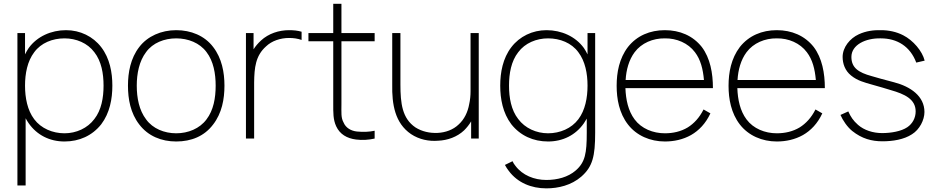

<svg xmlns="http://www.w3.org/2000/svg" viewBox="-20 -739 4993 1024"><path d="M519.8 -487.5C476 -544.8 407.3 -578.1 332.3 -578.1C253.1 -578.1 178.1 -544.8 133.3 -483.3C126 -472.9 119.8 -461.5 113.5 -449V-562.5H72.9V250H116.7V-108.3C121.9 -99 127.1 -89.6 133.3 -81.2C177.1 -18.8 244.8 15.6 324 15.6C403.1 15.6 471.9 -15.6 519.8 -76C565.6 -136.5 579.2 -211.5 579.2 -282.3C579.2 -352.1 565.6 -428.1 519.8 -487.5ZM483.3 -104.2C446.9 -55.2 386.5 -28.1 324 -28.1C260.4 -28.1 199 -54.2 162.5 -103.1C126 -151 113.5 -217.7 113.5 -282.3C113.5 -346.9 126 -412.5 162.5 -460.4C199 -510.4 260.4 -534.4 324 -534.4C386.5 -534.4 446.9 -509.4 483.3 -460.4C520.8 -412.5 532.3 -346.9 532.3 -282.3C532.3 -217.7 520.8 -152.1 483.3 -104.2Z M919.8 15.6C1000 15.6 1069.8 -12.5 1116.7 -75C1163.5 -135.4 1177.1 -210.4 1177.1 -282.3C1177.1 -352.1 1163.5 -428.1 1116.7 -488.5C1070.8 -549 997.9 -578.1 919.8 -578.1C839.6 -578.1 766.7 -545.8 722.9 -488.5C676 -428.1 662.5 -352.1 662.5 -282.3C662.5 -210.4 676 -135.4 722.9 -75C769.8 -13.5 840.6 15.6 919.8 15.6ZM1130.2 -282.3C1130.2 -216.7 1118.8 -151 1081.2 -102.1C1044.8 -53.1 983.3 -28.1 919.8 -28.1C856.2 -28.1 794.8 -53.1 759.4 -102.1C721.9 -151 709.4 -216.7 709.4 -282.3C709.4 -345.8 721.9 -412.5 759.4 -461.5C794.8 -510.4 856.2 -534.4 919.8 -534.4C983.3 -534.4 1044.8 -510.4 1081.2 -461.5C1118.8 -412.5 1130.2 -345.8 1130.2 -282.3Z M1521.9 -578.1C1467.7 -578.1 1412.5 -560.4 1371.9 -522.9C1355.2 -507.3 1342.7 -492.7 1332.3 -476V-562.5H1291.7V0H1335.4V-299C1336.5 -378.1 1342.7 -441.7 1399 -491.7C1429.2 -520.8 1475 -536.5 1521.9 -536.5C1545.8 -536.5 1567.7 -533.3 1588.5 -526V-569.8C1567.7 -576 1545.8 -578.1 1521.9 -578.1Z M1801 -518.8H1978.1V-562.5H1801V-718.8H1757.3V-562.5H1625V-518.8H1757.3V-186.5C1757.3 -137.5 1756.3 -102.1 1772.9 -65.6C1792.7 -22.9 1830.2 -1 1879.2 5.2C1912.5 9.4 1944.8 7.3 1978.1 0V-41.7C1950 -35.4 1915.6 -34.4 1884.4 -37.5C1852.1 -40.6 1824 -57.3 1812.5 -85.4C1797.9 -111.5 1801 -137.5 1801 -186.5Z M2489.6 -562.5V-253.1C2489.6 -229.2 2487.5 -206.3 2482.3 -183.3C2475 -141.7 2456.3 -102.1 2426 -75C2396.9 -46.9 2356.2 -32.3 2314.6 -30.2C2271.9 -28.1 2230.2 -37.5 2195.8 -59.4C2125 -107.3 2115.6 -187.5 2115.6 -288.5V-562.5H2071.9V-288.5C2069.8 -182.3 2086.5 -82.3 2171.9 -24C2215.6 5.2 2267.7 15.6 2316.7 11.5C2366.7 9.4 2417.7 -8.3 2455.2 -43.8C2469.8 -58.3 2482.3 -74 2492.7 -91.7V0H2533.3V-562.5Z M3113.5 -562.5V-449C3107.3 -461.5 3101 -472.9 3093.8 -483.3C3049 -544.8 2974 -578.1 2894.8 -578.1C2819.8 -578.1 2751 -544.8 2707.3 -487.5C2661.5 -428.1 2647.9 -352.1 2647.9 -282.3C2647.9 -211.5 2661.5 -136.5 2707.3 -76C2755.2 -15.6 2824 15.6 2903.1 15.6C2982.3 15.6 3050 -18.8 3093.8 -81.2L3109.4 -106.3V-31.3C3109.4 78.1 3101 126 3051 169.8C3009.4 206.3 2951 220.8 2893.8 220.8C2829.2 220.8 2766.7 195.8 2729.2 145.8C2722.9 138.5 2717.7 130.2 2713.5 120.8L2672.9 140.6C2679.2 152.1 2685.4 162.5 2693.8 172.9C2740.6 235.4 2813.5 265.6 2893.8 265.6C2958.3 265.6 3027.1 249 3080.2 203.1C3140.6 150 3154.2 94.8 3154.2 -31.3V-562.5ZM3064.6 -103.1C3028.1 -54.2 2966.7 -28.1 2903.1 -28.1C2840.6 -28.1 2780.2 -55.2 2743.8 -104.2C2706.2 -152.1 2694.8 -217.7 2694.8 -282.3C2694.8 -346.9 2706.2 -412.5 2743.8 -460.4C2780.2 -509.4 2840.6 -534.4 2903.1 -534.4C2966.7 -534.4 3028.1 -510.4 3064.6 -460.4C3101 -412.5 3113.5 -346.9 3113.5 -282.3C3113.5 -217.7 3101 -151 3064.6 -103.1Z M3647.9 -59.4C3611.5 -37.5 3569.8 -28.1 3526 -28.1C3462.5 -28.1 3401 -53.1 3364.6 -102.1C3330.2 -147.9 3317.7 -208.3 3315.6 -268.8H3782.3C3782.3 -349 3767.7 -429.2 3722.9 -488.5C3675 -549 3605.2 -578.1 3526 -578.1C3446.9 -578.1 3377.1 -549 3329.2 -488.5C3282.3 -427.1 3268.8 -352.1 3268.8 -281.2C3268.8 -211.5 3282.3 -135.4 3329.2 -75C3375 -15.6 3447.9 15.6 3526 15.6C3575 15.6 3622.9 5.2 3665.6 -18.8C3707.3 -42.7 3743.8 -80.2 3768.8 -134.4L3732.3 -155.2C3710.4 -111.5 3681.2 -80.2 3647.9 -59.4ZM3364.6 -460.4C3401 -509.4 3462.5 -535.4 3526 -534.4C3588.5 -535.4 3650 -509.4 3686.5 -460.4C3716.7 -420.8 3729.2 -370.8 3734.4 -312.5H3316.7C3319.8 -366.7 3334.4 -419.8 3364.6 -460.4Z M4244.8 -59.4C4208.3 -37.5 4166.7 -28.1 4122.9 -28.1C4059.4 -28.1 3997.9 -53.1 3961.5 -102.1C3927.1 -147.9 3914.6 -208.3 3912.5 -268.8H4379.2C4379.2 -349 4364.6 -429.2 4319.8 -488.5C4271.9 -549 4202.1 -578.1 4122.9 -578.1C4043.8 -578.1 3974 -549 3926 -488.5C3879.2 -427.1 3865.6 -352.1 3865.6 -281.2C3865.6 -211.5 3879.2 -135.4 3926 -75C3971.9 -15.6 4044.8 15.6 4122.9 15.6C4171.9 15.6 4219.8 5.2 4262.5 -18.8C4304.2 -42.7 4340.6 -80.2 4365.6 -134.4L4329.2 -155.2C4307.3 -111.5 4278.1 -80.2 4244.8 -59.4ZM3961.5 -460.4C3997.9 -509.4 4059.4 -535.4 4122.9 -534.4C4185.4 -535.4 4246.9 -509.4 4283.3 -460.4C4313.5 -420.8 4326 -370.8 4331.2 -312.5H3913.5C3916.7 -366.7 3931.2 -419.8 3961.5 -460.4Z M4911.5 -415.6C4899 -466.7 4850 -524 4796.9 -551C4760.4 -569.8 4718.8 -578.1 4679.2 -578.1C4639.6 -579.2 4599 -574 4560.4 -556.2C4512.5 -534.4 4474 -486.5 4474 -435.4C4474 -400 4486.5 -362.5 4518.8 -336.5C4553.1 -308.3 4591.7 -299 4628.1 -288.5C4671.9 -276 4705.2 -266.7 4731.3 -258.3C4804.2 -237.5 4863.5 -210.4 4863.5 -144.8C4863.5 -110.4 4846.9 -79.2 4818.8 -60.4C4786.5 -38.5 4732.3 -29.2 4684.4 -29.2C4635.4 -29.2 4588.5 -44.8 4556.3 -72.9C4530.2 -95.8 4516.7 -116.7 4504.2 -144.8L4462.5 -126C4475 -96.9 4499 -61.5 4525 -40.6C4577.1 1 4629.2 14.6 4686.5 14.6C4741.7 14.6 4801 5.2 4843.8 -22.9C4884.4 -47.9 4910.4 -99 4910.4 -141.7C4910.4 -226 4836.5 -277.1 4749 -300C4693.8 -314.6 4655.2 -325 4628.1 -333.3C4559.4 -352.1 4520.8 -377.1 4520.8 -435.4C4520.8 -500 4596.9 -536.5 4678.1 -534.4C4764.6 -534.4 4834.4 -491.7 4866.7 -405.2Z"/></svg>

Font: Manrope Thin
Style: Regular
Weight: 100
Width: 4
Designer: Michael Sharanda
Foundry: Michael Sharanda
Version: Version 2.000;PS 002.000;hotconv 1.0.88;makeotf.lib2.5.64775